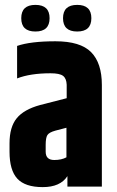

<svg xmlns="http://www.w3.org/2000/svg" viewBox="-20 -764 477 786"><path d="M354 -689.5Q354 -635 296 -635Q238 -635 238 -689.5Q238 -744 296 -744Q354 -744 354 -689.5ZM183 -689.5Q183 -635 125 -635Q67 -635 67 -689.5Q67 -744 125 -744Q183 -744 183 -689.5ZM167 -171V-143Q167 -109 202 -109Q232 -109 252 -120V-241L206 -229Q181 -222 174 -211Q167 -200 167 -171ZM50 -576Q105 -595 207 -595Q309 -595 353 -550.5Q397 -506 397 -416V0H256V-43Q227 2 155 2Q83 2 51 -32.5Q19 -67 19 -143V-177Q19 -244 48.5 -280Q78 -316 144 -334L253 -362V-417Q252 -443 238 -453.5Q224 -464 187 -464Q104 -464 50 -443Z"/></svg>

Font: Khand
Style: Bold
Weight: 700
Designer: Devanagari: Sanchit Sawaria, Jyotish Sonowal; Latin: Satya Rajpurohit
Foundry: Indian Type Foundry
Version: Version 1.101;PS 1.0;hotconv 1.0.78;makeotf.lib2.5.61930; tt